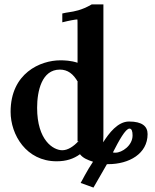

<svg xmlns="http://www.w3.org/2000/svg" viewBox="-20 -718 701 869"><path d="M648 -111C648 -146 624 -168 564 -168C513 -168 473 -115 447 -74C448 -89 448 -107 448 -123V-698H395C349 -671 314 -666 294 -663C286 -662 270 -659 262 -657V-617C294 -625 322 -630 330 -630C331 -630 331 -615 331 -567V-434C301 -444 271 -445 253 -445C163 -445 28 -387 28 -212C28 -108 99 12 236 12C280 12 313 1 342 -20C355 -3 376 6 401 14C387 35 375 55 363 77C357 88 351 100 345 110L403 131C421 99 445 58 464 25C469 26 469 25 468 25C468 25 468 25 470 25C564 25 648 -22 648 -111ZM251 -403C286 -403 312 -384 333 -346L331 -348V-78L336 -80C313 -55 287 -38 262 -38C221 -38 148 -83 148 -230C148 -306 169 -403 251 -403ZM503 -27C500 -27 495 -27 491 -28C518 -81 548 -136 566 -136C576 -136 580 -124 580 -105C580 -59 532 -27 503 -27Z"/></svg>

Font: Libertinus Serif Semibold
Style: Regular
Weight: 600
Designer: Philipp H. Poll, Khaled Hosny
Foundry: Caleb Maclennan
Version: Version 7.050;RELEASE